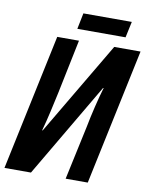

<svg xmlns="http://www.w3.org/2000/svg" viewBox="-95 -925 774 992"><g transform="rotate(10 292.0 -428.5)"><path d="M497 -773 515 -857H261L244 -773ZM137 0 428 -495H431Q418 -452 403.5 -392Q389 -332 380 -284L319 0H435L586 -714H448L159 -225H156Q170 -275 182 -328.5Q194 -382 204 -428L263 -714H149L-2 0Z"/></g></svg>

Font: Noto Sans Display Condensed
Style: Bold Italic
Weight: 700
Width: 3
Designer: Monotype Design team
Foundry: Monotype Imaging Inc.
Version: 1.000